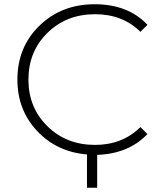

<svg xmlns="http://www.w3.org/2000/svg" viewBox="-20 -725 754 905"><path d="M428 -42Q557 -42 642 -126L675 -93Q586 0 438 5V160H390V3Q247 -9 154.5 -108Q62 -207 62 -350Q62 -503 166 -604Q270 -705 426 -705Q584 -705 675 -608L642 -575Q558 -658 428 -658Q293 -658 203.5 -570Q114 -482 114 -350Q114 -218 203.5 -130Q293 -42 428 -42Z"/></svg>

Font: mBank Light
Style: Regular
Weight: 300
Designer: Julieta Ulanovsky
Foundry: Julieta Ulanovsky
Version: Version 7.200;PS 007.200;hotconv 1.0.88;makeotf.lib2.5.64775